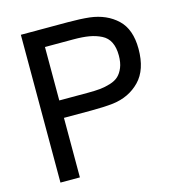

<svg xmlns="http://www.w3.org/2000/svg" viewBox="-108 -823 841 916"><g transform="rotate(-15 312.0 -365.0)"><path d="M310 -730Q372 -730 417 -725Q499 -715 551 -666Q603 -617 603 -520Q603 -417 550.5 -363Q498 -309 417 -299Q372 -294 310 -294H174V0H78V-730ZM174 -380H315Q351 -380 376 -382.5Q401 -385 427 -393Q453 -401 468.5 -415.5Q484 -430 494 -454.5Q504 -479 504 -514Q504 -553 491 -579.5Q478 -606 451 -619.5Q424 -633 392 -638.5Q360 -644 315 -644H174Z"/></g></svg>

Font: Nacelle
Style: Regular
Weight: 400
Designer: Sora Sagano
Foundry: Sora Sagano
Version: Version 1.000;FEAKit 1.0